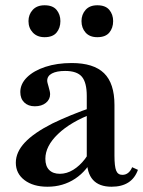

<svg xmlns="http://www.w3.org/2000/svg" viewBox="-20 -696 543 728"><path d="M403 12Q356 12 332.5 -14Q309 -40 309 -94V-332Q309 -383 290.5 -405Q272 -427 227 -427Q195 -427 177 -417.5Q159 -408 159 -390Q159 -386 160.5 -380.5Q162 -375 164 -368Q170 -348 170 -339Q170 -319 154 -306Q138 -293 112 -293Q87 -293 72 -307.5Q57 -322 57 -347Q57 -378 82.5 -403Q108 -428 152 -442.5Q196 -457 252 -457Q335 -457 374.5 -418.5Q414 -380 414 -298V-106Q414 -65 420.5 -49Q427 -33 444 -33Q457 -33 466.5 -41Q476 -49 481 -62L503 -52Q480 12 403 12ZM160 12Q106 12 73 -13Q40 -38 40 -79Q40 -119 74 -155.5Q108 -192 179 -228Q210 -243 250 -259.5Q290 -276 332 -290L333 -266Q248 -234 200 -188Q152 -142 152 -94Q152 -66 166.5 -51.5Q181 -37 207 -37Q233 -37 257.5 -52Q282 -67 302 -93Q322 -119 331 -150L337 -105Q311 -49 265 -18.5Q219 12 160 12ZM149 -555Q121 -555 104.5 -572.5Q88 -590 88 -616Q88 -641 104 -658.5Q120 -676 149 -676Q180 -676 194.5 -658.5Q209 -641 209 -616Q209 -590 194.5 -572.5Q180 -555 149 -555ZM349 -555Q320 -555 304.5 -572.5Q289 -590 289 -616Q289 -641 304.5 -658.5Q320 -676 349 -676Q380 -676 394.5 -658.5Q409 -641 409 -616Q409 -590 394.5 -572.5Q380 -555 349 -555Z"/></svg>

Font: Baskervville SemiBold
Style: Regular
Weight: 600
Version: Version 1.100